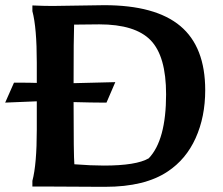

<svg xmlns="http://www.w3.org/2000/svg" viewBox="-31 -721 861 741"><path d="M356 0 172 -1H94V-23Q111 -87 111 -221V-330L-11 -325L23 -402H37Q85 -402 111 -401V-479Q111 -614 94 -678V-700Q138 -698 172 -698L371 -701Q569 -701 665 -620.5Q761 -540 761 -373Q761 -270 724 -188Q687 -106 616 -59Q528 0 375 0ZM366 -325Q327 -325 253 -327Q253 -119 256 -87Q321 -82 370 -82Q495 -82 543 -110Q610 -180 610 -357Q610 -504 550.5 -565.5Q491 -627 352 -627Q348 -627 255 -626Q253 -579 253 -400L414 -404L380 -325Z"/></svg>

Font: Asul
Style: Bold
Weight: 700
Designer: Mariela Monsalve
Foundry: Mariela Monsalve
Version: Version 1.002